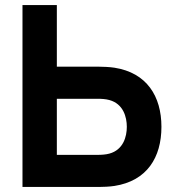

<svg xmlns="http://www.w3.org/2000/svg" viewBox="-20 -740 699 760"><path d="M373 0C387 0 414 -1 433 -4C562 -24 619 -117 619 -238C619 -359 561 -452 433 -472C414 -475 386 -476 373 -476H205V-720H69V0ZM205 -349H367C381 -349 399 -348 413 -344C468 -329 482 -277 482 -238C482 -199 468 -147 413 -132C399 -128 381 -127 367 -127H205Z"/></svg>

Font: Manrope ExtraBold
Style: Regular
Weight: 800
Designer: Mikhail Sharanda
Foundry: Mikhail Sharanda
Version: Version 4.505